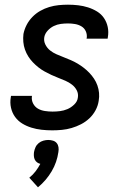

<svg xmlns="http://www.w3.org/2000/svg" viewBox="-20 -548 540 819"><path d="M203 8Q180 8 157.5 5.5Q135 3 114 -3.5Q93 -10 75 -21Q57 -32 44.5 -49Q32 -66 27 -88Q22 -110 26 -133L27 -139H117L116 -137Q114 -120 121.5 -106Q129 -92 142 -84.5Q155 -77 171.5 -74.5Q188 -72 204 -72Q220 -72 236 -74Q252 -76 267.5 -82.5Q283 -89 296.5 -102Q310 -115 312 -131Q315 -148 307.5 -162.5Q300 -177 287 -187Q274 -197 259 -203.5Q244 -210 228.5 -216Q213 -222 199 -228.5Q185 -235 170.5 -243Q156 -251 143.5 -261Q131 -271 120 -282.5Q109 -294 100.5 -307.5Q92 -321 86.5 -336.5Q81 -352 79.5 -369Q78 -386 80 -403Q84 -423 93.5 -441.5Q103 -460 118 -475.5Q133 -491 151.5 -501.5Q170 -512 190 -518Q210 -524 230 -526Q250 -528 270 -528Q292 -528 313.5 -525.5Q335 -523 355.5 -516.5Q376 -510 394 -499Q412 -488 423.5 -471Q435 -454 439.5 -433Q444 -412 440 -389L439 -383H349L350 -386Q352 -401 346 -414.5Q340 -428 327.5 -435.5Q315 -443 300 -445.5Q285 -448 270 -448Q255 -448 239.5 -446Q224 -444 209.5 -437Q195 -430 183.5 -417.5Q172 -405 169 -390Q166 -373 173.5 -358Q181 -343 193.5 -333Q206 -323 221 -316.5Q236 -310 251.5 -304Q267 -298 282 -291.5Q297 -285 310.5 -277Q324 -269 337 -259Q350 -249 361 -237.5Q372 -226 381 -212.5Q390 -199 395.5 -183.5Q401 -168 402.5 -151.5Q404 -135 401 -118Q398 -97 387.5 -77.5Q377 -58 361 -43Q345 -28 325.5 -18Q306 -8 285.5 -2Q265 4 244 6Q223 8 203 8ZM142 251 105 210Q120 198 131.5 183Q143 168 152 151Q144 149 138 144.5Q132 140 128.5 133Q125 126 124.5 117.5Q124 109 125 101Q127 90 131.5 80Q136 70 145 62.5Q154 55 165 52Q176 49 186 49Q196 49 206 52Q216 55 222 62.5Q228 70 229.5 80Q231 90 229 101Q226 122 219 142.5Q212 163 200.5 182.5Q189 202 174.5 219Q160 236 142 251Z"/></svg>

Font: Iosevka Curly Medium
Style: Italic
Weight: 500
Italic angle: -9°
Monospace: yes
Designer: Belleve Invis
Foundry: Belleve Invis
Version: Version 22.1.2; ttfautohint (v1.8.4)